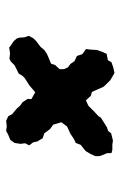

<svg xmlns="http://www.w3.org/2000/svg" viewBox="99 -570 401 640"><g transform="rotate(90 300.0 -250.5)"><path d="M139 -80 133 -85 118 -95 109 -105 106 -114 105 -130 100 -145 107 -159 115 -168 137 -185 147 -197 160 -206 193 -220 197 -233 211 -248V-263L205 -276L194 -284L184 -298L167 -306L161 -324L144 -336L146 -353L147 -372L154 -392L160 -405L181 -409L188 -421L205 -427L224 -431L231 -427L248 -417L265 -400L270 -394L278 -376L287 -356L300 -352L315 -336L333 -344L354 -365L368 -378L373 -386L405 -406L417 -410L425 -420L449 -426L462 -424H480L491 -421V-406L496 -395L501 -381V-367L493 -350L484 -335L463 -318L457 -302L444 -296L426 -284L402 -273L388 -254L391 -244L396 -227L411 -216L425 -197L441 -192L452 -174L455 -160L465 -147L458 -133L460 -118L457 -98L447 -84L430 -77L417 -70L401 -72L383 -70L368 -77L361 -90L344 -104L332 -117L321 -125L310 -142L311 -154L288 -167L266 -148L241 -132L233 -124L226 -112L198 -98L185 -85L176 -81L158 -83Z"/></g></svg>

Font: Winky Rough ExtraBold
Style: Italic
Weight: 800
Italic angle: -8.97852°
Designer: Simon Atzbach
Foundry: typofactur
Version: Version 1.206; ttfautohint (v1.8.4.7-5d5b)